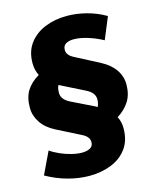

<svg xmlns="http://www.w3.org/2000/svg" viewBox="-132 -806 884 1088"><g transform="rotate(-15 310.5 -262.5)"><path d="M257 192Q196 192 131.5 174.5Q67 157 7 123L69 -7Q93 10 125 24Q157 38 190 46Q223 54 250 54Q279 54 297.5 43.5Q316 33 316 9Q316 -22 276 -42L136 -113Q83 -140 56 -181Q29 -222 29 -268Q29 -328 53 -367Q77 -406 126 -435Q109 -467 109 -508Q109 -577 144 -623.5Q179 -670 237 -693.5Q295 -717 365 -717Q421 -717 479.5 -702Q538 -687 591 -656L538 -528Q498 -550 452 -564.5Q406 -579 369 -579Q341 -579 323 -568.5Q305 -558 305 -533Q305 -502 345 -482L485 -409Q538 -381 565 -341.5Q592 -302 592 -255Q592 -197 567 -157Q542 -117 496 -88Q512 -57 512 -19Q512 52 477.5 99Q443 146 385 169Q327 192 257 192ZM210 -307Q210 -268 258 -244L389 -180Q392 -178 395.5 -176.5Q399 -175 402 -173Q407 -185 409 -195.5Q411 -206 411 -216Q411 -255 363 -279L231 -345Q228 -347 225 -348.5Q222 -350 219 -351Q213 -339 211.5 -328Q210 -317 210 -307Z"/></g></svg>

Font: Winston Black
Style: Italic
Weight: 900
Italic angle: -9°
Designer: Original fonts by Vernon Adams / Changes by Cristiano Sobral
Foundry: VOriginal fonts by Vernon Adams / Changes by Cristiano Sobral
Version: Version 2.503;July 17, 2020;FontCreator 13.0.0.2655 64-bit